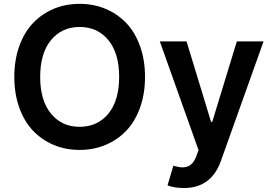

<svg xmlns="http://www.w3.org/2000/svg" viewBox="-20 -757 1391 982"><path d="M696.3 -521Q721.7 -450.2 721.7 -363.8Q721.7 -277.3 696.3 -206.5Q670.9 -135.7 626 -88.6Q581.1 -41.5 520 -15.9Q459 9.8 387.2 9.8Q315.4 9.8 254.4 -15.9Q193.4 -41.5 148.7 -88.6Q104 -135.7 78.6 -206.5Q53.2 -277.3 53.2 -363.8Q53.2 -450.2 78.6 -521Q104 -591.8 148.7 -638.9Q193.4 -686 254.4 -711.7Q315.4 -737.3 387.2 -737.3Q459 -737.3 520 -711.7Q581.1 -686 626 -638.9Q670.9 -591.8 696.3 -521ZM387.2 -619.1Q296.4 -619.1 241 -552Q185.5 -484.9 185.5 -363.8Q185.5 -242.7 241 -175.5Q296.4 -108.4 387.2 -108.4Q478.5 -108.4 533.9 -175.3Q589.4 -242.2 589.4 -363.8Q589.4 -485.4 533.9 -552.2Q478.5 -619.1 387.2 -619.1ZM920.9 204.6Q869.6 204.6 836.9 190.9L866.7 90.8Q896.5 99.1 913.6 99.1Q938 99.1 955.3 85.7Q972.7 72.3 984.4 41L995.6 11.2L797.4 -545.4H934.1L1059.6 -133.3H1065.4L1191.4 -545.4H1328.1L1109.9 65.9Q1060.5 204.6 920.9 204.6Z"/></svg>

Font: Interop SemBd
Style: Regular
Weight: 600
Designer: Rasmus Andersson, Google, Jang Haemin
Foundry: jhaemin
Version: Version 1.007